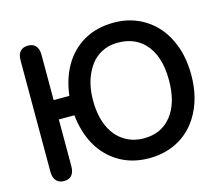

<svg xmlns="http://www.w3.org/2000/svg" viewBox="-106 -873 1213 1047"><g transform="rotate(-15 500.0 -349.5)"><path d="M910.2 -547.9Q952.1 -461.9 952.1 -347.7Q952.1 -211.9 890.6 -114.3Q850.6 -50.8 789.1 -13.7Q711.9 32.2 615.2 32.2Q518.6 32.2 445.3 -11.2Q372.1 -54.7 329.1 -131.8Q289.1 -205.1 279.3 -299.8H191.4V-36.1Q191.4 0 173.8 17.6Q159.2 32.2 132.8 32.2Q106.4 32.2 90.8 16.6Q73.2 -1 73.2 -36.1V-665Q73.2 -700.2 89.4 -716.3Q105.5 -732.4 132.3 -732.4Q159.2 -732.4 173.8 -717.8Q191.4 -700.2 191.4 -665V-409.2H280.3Q291 -501 331.1 -572.3Q374 -648.4 446.8 -690.4Q519.5 -732.4 617.2 -732.4Q714.8 -732.4 792 -683.6Q869.1 -634.8 910.2 -547.9ZM398.4 -350.6Q398.4 -238.3 446.3 -167Q468.8 -132.8 502 -112.3Q549.8 -80.1 614.3 -80.1Q713.9 -80.1 770.5 -152.3Q827.1 -224.6 827.1 -351.6Q827.1 -494.1 755.9 -565.4Q700.2 -621.1 609.4 -621.1Q528.3 -621.1 472.7 -566.4Q444.3 -537.1 425.8 -494.1Q398.4 -432.6 398.4 -350.6Z"/></g></svg>

Font: FakePearl
Style: SemiBold
Weight: 400
Version: Version 1.2